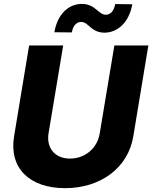

<svg xmlns="http://www.w3.org/2000/svg" viewBox="-20 -962 786 991"><path d="M350.9 -794.7C356.5 -829.2 375 -848.7 398.4 -848.7C438.9 -848.7 448.2 -793.3 520.6 -793.3C585.9 -794.4 646 -844.5 663 -940L574.6 -941.1C568.9 -908 552.6 -886 525.6 -886C487.9 -886 472.3 -941.8 402.3 -941.8C336.6 -941.8 276.6 -891.7 260.7 -795.5ZM570.3 -727.3 494.7 -273.4C483 -198.2 420.1 -143.5 341.3 -143.5C263.1 -143.5 218.8 -198.2 230.5 -273.4L306.1 -727.3H130.3L52.6 -258.2C25.9 -95.5 131 9.2 315.7 9.2C499.3 9.2 641.3 -95.5 668 -258.2L745.7 -727.3Z"/></svg>

Font: TID UI Extra Bold
Style: Italic
Weight: 800
Italic angle: -9.39999°
Designer: The TID Project Authors
Foundry: Bakken & Bæck
Version: Version 1.001;hotconv 1.0.109;makeotfexe 2.5.65596